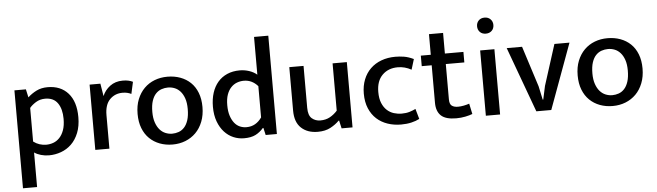

<svg xmlns="http://www.w3.org/2000/svg" viewBox="-54 -932 4729 1383"><g transform="rotate(-5 2310.5 -240.5)"><path d="M270 10Q240 10 212 2Q184 -6 164 -20V230H62V-478H145L158 -419Q186 -445 221 -462.5Q256 -480 302 -480Q396 -480 450 -419Q504 -358 504 -246Q504 -181 484.5 -132.5Q465 -84 432.5 -52.5Q400 -21 357.5 -5.5Q315 10 270 10ZM277 -399Q239 -399 209.5 -380.5Q180 -362 164 -342V-99Q205 -68 257 -68Q283 -68 308 -77Q333 -86 353 -107Q373 -128 385 -161.5Q397 -195 397 -243Q397 -314 367.5 -356.5Q338 -399 277 -399Z M605 0V-472H683L698 -381Q715 -423 753 -451.5Q791 -480 845 -480Q869 -480 886.5 -476Q904 -472 918 -465L899 -379Q887 -385 871.5 -389Q856 -393 836 -393Q781 -393 744 -355.5Q707 -318 707 -242V0Z M1401 -241Q1401 -182 1382.5 -135Q1364 -88 1332 -56Q1300 -24 1257 -7Q1214 10 1164 10Q1114 10 1071.5 -6Q1029 -22 997.5 -52.5Q966 -83 948.5 -128Q931 -173 931 -231Q931 -291 949.5 -337Q968 -383 1000 -415Q1032 -447 1075 -463.5Q1118 -480 1168 -480Q1218 -480 1260.5 -464.5Q1303 -449 1334.5 -419Q1366 -389 1383.5 -344Q1401 -299 1401 -241ZM1294 -236Q1294 -281 1283 -312.5Q1272 -344 1254 -364Q1236 -384 1213 -393Q1190 -402 1165 -402Q1141 -402 1118 -394Q1095 -386 1077 -367Q1059 -348 1048.5 -316Q1038 -284 1038 -236Q1038 -192 1049 -160Q1060 -128 1078 -107.5Q1096 -87 1119.5 -77.5Q1143 -68 1167 -68Q1191 -68 1214 -76Q1237 -84 1255 -103.5Q1273 -123 1283.5 -155.5Q1294 -188 1294 -236Z M1815 -711H1918V0H1837L1825 -52H1821Q1795 -22 1763 -6Q1731 10 1680 10Q1640 10 1603.5 -5.5Q1567 -21 1538.5 -52Q1510 -83 1493 -129Q1476 -175 1476 -235Q1476 -291 1490.5 -336Q1505 -381 1532.5 -413Q1560 -445 1600 -462.5Q1640 -480 1691 -480Q1726 -480 1759 -469Q1792 -458 1815 -438ZM1815 -355Q1773 -403 1714 -403Q1688 -403 1664 -394Q1640 -385 1621 -365Q1602 -345 1591 -314Q1580 -283 1580 -238Q1580 -193 1590.5 -161Q1601 -129 1618 -108Q1635 -87 1657.5 -77.5Q1680 -68 1704 -68Q1740 -68 1767.5 -84Q1795 -100 1815 -129Z M2362 -472H2465V0H2386L2373 -57H2369Q2344 -31 2306 -10.5Q2268 10 2214 10Q2139 10 2094 -32Q2049 -74 2049 -158V-472H2152V-169Q2152 -114 2177.5 -92Q2203 -70 2239 -70Q2278 -70 2308 -86.5Q2338 -103 2362 -130Z M2827 -68Q2859 -68 2883.5 -75.5Q2908 -83 2928 -93L2949 -19Q2925 -6 2891 2Q2857 10 2816 10Q2764 10 2718.5 -5.5Q2673 -21 2639.5 -51.5Q2606 -82 2586.5 -128Q2567 -174 2567 -235Q2567 -291 2585 -336.5Q2603 -382 2636 -414Q2669 -446 2715 -463Q2761 -480 2816 -480Q2847 -480 2878.5 -475Q2910 -470 2948 -452L2925 -377Q2878 -403 2827 -403Q2758 -403 2715 -360Q2672 -317 2672 -238Q2672 -190 2685.5 -157.5Q2699 -125 2721 -105Q2743 -85 2770.5 -76.5Q2798 -68 2827 -68Z M3308 -396H3174V-141Q3174 -106 3190.5 -94Q3207 -82 3235 -82Q3255 -82 3277.5 -86.5Q3300 -91 3317 -97L3333 -21Q3313 -13 3281.5 -6.5Q3250 0 3215 0Q3139 0 3105.5 -31.5Q3072 -63 3072 -125V-396H3000V-472H3072V-621H3174V-472H3308Z M3429 0V-472H3532V0ZM3481 -589Q3454 -589 3438 -605.5Q3422 -622 3422 -647Q3422 -672 3438 -688.5Q3454 -705 3481 -705Q3507 -705 3523.5 -688.5Q3540 -672 3540 -647Q3540 -621 3523.5 -605Q3507 -589 3481 -589Z M3966 -472H4075L3902 0H3794L3621 -472H3732L3826 -178L3847 -80H3851L3872 -177Z M4583 -241Q4583 -182 4564.5 -135Q4546 -88 4514 -56Q4482 -24 4439 -7Q4396 10 4346 10Q4296 10 4253.5 -6Q4211 -22 4179.5 -52.5Q4148 -83 4130.5 -128Q4113 -173 4113 -231Q4113 -291 4131.5 -337Q4150 -383 4182 -415Q4214 -447 4257 -463.5Q4300 -480 4350 -480Q4400 -480 4442.5 -464.5Q4485 -449 4516.5 -419Q4548 -389 4565.5 -344Q4583 -299 4583 -241ZM4476 -236Q4476 -281 4465 -312.5Q4454 -344 4436 -364Q4418 -384 4395 -393Q4372 -402 4347 -402Q4323 -402 4300 -394Q4277 -386 4259 -367Q4241 -348 4230.5 -316Q4220 -284 4220 -236Q4220 -192 4231 -160Q4242 -128 4260 -107.5Q4278 -87 4301.5 -77.5Q4325 -68 4349 -68Q4373 -68 4396 -76Q4419 -84 4437 -103.5Q4455 -123 4465.5 -155.5Q4476 -188 4476 -236Z"/></g></svg>

Font: Mukta Mahee Medium
Style: Regular
Weight: 500
Designer: Shuchita Grover, Noopur Datye, Girish Dalvi, Yashodeep Gholap
Foundry: Ek Type
Version: Version 2.538;PS 1.000;hotconv 16.6.51;makeotf.lib2.5.65220;